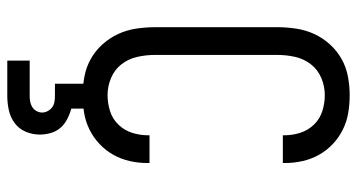

<svg xmlns="http://www.w3.org/2000/svg" viewBox="-252 -532 1003 540"><g transform="rotate(90 250.0 -261.5)"><path d="M247 8Q221 8 194.5 3Q168 -2 145 -15Q122 -28 104 -48Q86 -68 75 -92Q64 -116 60 -142.5Q56 -169 56 -195V-540Q56 -566 60 -592.5Q64 -619 75 -643Q86 -667 104 -687Q122 -707 145 -720Q168 -733 194.5 -738Q221 -743 247 -743Q272 -743 296.5 -739Q321 -735 343.5 -724Q366 -713 384.5 -695.5Q403 -678 415 -656.5Q427 -635 432.5 -610.5Q438 -586 438 -561V-555H360V-559Q360 -582 353 -604Q346 -626 330 -642.5Q314 -659 292 -666Q270 -673 247 -673Q222 -673 198.5 -663Q175 -653 160 -633.5Q145 -614 139.5 -589.5Q134 -565 134 -540V-195Q134 -170 139.5 -145.5Q145 -121 160 -101.5Q175 -82 198.5 -72Q222 -62 247 -62Q270 -62 292 -69Q314 -76 330 -92.5Q346 -109 353 -131Q360 -153 360 -176V-180H438V-174Q438 -149 432.5 -124.5Q427 -100 415 -78.5Q403 -57 384.5 -39.5Q366 -22 343.5 -11Q321 0 296.5 4Q272 8 247 8ZM150 220V157H250Q258 157 266 155.5Q274 154 281 149.5Q288 145 292 137.5Q296 130 296 122Q296 114 292 106.5Q288 99 281.5 94Q275 89 266.5 87.5Q258 86 250 86H215V-62H285V40Q300 44 314.5 51.5Q329 59 339 70.5Q349 82 353.5 97.5Q358 113 358 129Q358 149 350 168Q342 187 326 199Q310 211 290 215.5Q270 220 250 220Z"/></g></svg>

Font: Iosevka Custom
Style: Regular
Weight: 400
Monospace: yes
Designer: Belleve Invis
Foundry: Belleve Invis
Version: Version 32.5.0; ttfautohint (v1.8.4)